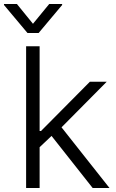

<svg xmlns="http://www.w3.org/2000/svg" viewBox="-59 -938 577 958"><path d="M71.3 -707H138.7V-284.2H145.5L389.6 -530.3H473.6L248 -302.7L487.3 0H403.3L198.2 -259.8L138.7 -203.6V0H71.3ZM105.5 -819.3 186.5 -918H251V-913.1L133.8 -773.4H78.1L-39.1 -913.1V-918H25.4Z"/></svg>

Font: Pretendard GOV Light
Style: Regular
Weight: 300
Designer: Base glyphs from Inter by Rasmus Andersson; Hangeul glyphs from Noto Sans CJK(Source Han Sans) by Jang Soo-young and Kan
Foundry: Kil Hyung-jin
Version: Version 1.309